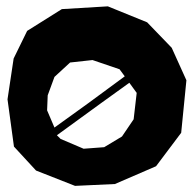

<svg xmlns="http://www.w3.org/2000/svg" viewBox="-20 -570 616 611"><path d="M526.4 -418 448.2 -499 323.2 -549.8 176.8 -541 66.4 -471.7 23.4 -383.8 3.9 -253.9 24.4 -103.5 94.7 -27.3 218.8 21.5 345.7 15.6 476.6 -41 556.6 -147.5 573.2 -314.5ZM203.1 -371.1 274.4 -378.9 360.4 -349.6 377 -327.1 261.7 -242.2 153.3 -164.1 129.9 -218.8 131.8 -266.6 153.3 -325.2ZM391.6 -306.6 415 -274.4 405.3 -190.4 368.2 -135.7 311.5 -101.6 246.1 -96.7 172.9 -127.9 161.1 -139.6 300.8 -241.2Z"/></svg>

Font: MaokenAssortedSans-Lite
Style: Lite
Weight: 400
Version: Version 1.400